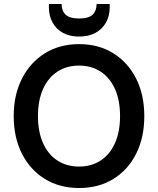

<svg xmlns="http://www.w3.org/2000/svg" viewBox="-20 -934 795 966"><path d="M378 12Q280 12 206 -33.5Q132 -79 90.5 -160.5Q49 -242 49 -350Q49 -457 90.5 -538.5Q132 -620 206 -666Q280 -712 378 -712Q476 -712 550 -666Q624 -620 665 -538.5Q706 -457 706 -350Q706 -242 665 -160.5Q624 -79 550 -33.5Q476 12 378 12ZM378 -96Q440 -96 486.5 -126.5Q533 -157 558.5 -214Q584 -271 584 -350Q584 -429 558.5 -486Q533 -543 486.5 -573.5Q440 -604 378 -604Q315 -604 268.5 -573.5Q222 -543 196.5 -486Q171 -429 171 -350Q171 -271 196.5 -214Q222 -157 268.5 -126.5Q315 -96 378 -96ZM378 -750Q331 -750 297 -768.5Q263 -787 244.5 -820.5Q226 -854 226 -898V-914H290Q290 -880 310 -860.5Q330 -841 378 -841Q427 -841 446.5 -860.5Q466 -880 466 -914H532V-898Q532 -853 513 -820Q494 -787 460 -768.5Q426 -750 378 -750Z"/></svg>

Font: DM Sans 9pt
Style: Semibold
Weight: 600
Designer: Colophon Foundry, Jonny Pinhorn
Foundry: Colophon Foundry
Version: Version 4.004;gftools[0.9.30]